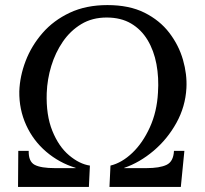

<svg xmlns="http://www.w3.org/2000/svg" viewBox="-20 -736 808 756"><path d="M51 0 52 -142H93Q92 -100 116.5 -87Q141 -74 197 -74H278V-75Q213 -95 162 -138.5Q111 -182 83 -243.5Q55 -305 56 -376Q58 -436 81 -496Q104 -556 147.5 -606Q191 -656 255 -686Q319 -716 403 -716Q489 -716 549 -686Q609 -656 646.5 -607Q684 -558 700.5 -500.5Q717 -443 714 -389Q710 -316 674.5 -252Q639 -188 584.5 -142Q530 -96 469 -75V-74H556Q609 -74 636 -87Q663 -100 665 -142H706L692 0H411L415 -84Q460 -95 501 -134Q542 -173 570 -234.5Q598 -296 602 -371Q606 -430 596 -483.5Q586 -537 561 -578.5Q536 -620 496 -643.5Q456 -667 400 -667Q343 -667 300 -641Q257 -615 227.5 -572Q198 -529 182 -476.5Q166 -424 164 -370Q161 -283 186 -221Q211 -159 252 -124.5Q293 -90 334 -84L330 0Z"/></svg>

Font: Lora Medium
Style: Italic
Weight: 500
Italic angle: -3°
Designer: Olga Karpushina, Alexei Vanyashin (Cyrillic)
Foundry: Cyreal
Version: Version 3.004